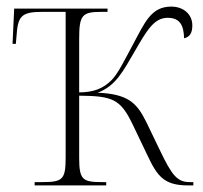

<svg xmlns="http://www.w3.org/2000/svg" viewBox="-20 -562 616 582"><path d="M85 0H302V-10H291C231 -10 220 -16 220 -83V-272C321 -271 345 -262 382 -185L427 -91C457 -27 478 0 550 0H566V-10H556C518 -10 502 -28 464 -108L423 -193C394 -252 366 -277 276 -281C331 -301 354 -348 387 -404C425 -470 447 -508 488 -508C525 -508 537 -486 538 -446C556 -450 563 -463 563 -485C563 -518 537 -542 499 -542C438 -542 419 -494 383 -427C357 -379 339 -341 319 -320C293 -293 262 -282 220 -282V-446C220 -517 230 -526 287 -526H306V-536H23L18 -429H28L30 -452C34 -511 43 -526 106 -526H179V-84C179 -16 169 -10 105 -10H85Z"/></svg>

Font: Noto Serif Display SemiCondensed ExtraLight
Style: Regular
Weight: 200
Width: 4
Designer: Monotype Design Team
Foundry: Monotype Imaging Inc.
Version: Version 2.009